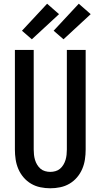

<svg xmlns="http://www.w3.org/2000/svg" viewBox="-20 -1003 540 1031"><path d="M250 8Q223 8 196.5 2.5Q170 -3 147 -16.5Q124 -30 106.5 -50.5Q89 -71 78.5 -95.5Q68 -120 64 -146.5Q60 -173 60 -200V-735H161V-200Q161 -186 162.5 -172Q164 -158 168 -144.5Q172 -131 179.5 -118.5Q187 -106 197.5 -97Q208 -88 222 -84Q236 -80 250 -80Q264 -80 278 -84Q292 -88 302.5 -97Q313 -106 320.5 -118.5Q328 -131 332 -144.5Q336 -158 337.5 -172Q339 -186 339 -200V-735H440V-200Q440 -173 436 -146.5Q432 -120 421.5 -95.5Q411 -71 393.5 -50.5Q376 -30 353 -16.5Q330 -3 303.5 2.5Q277 8 250 8ZM321 -792 268 -838 403 -983 467 -927ZM151 -792 98 -838 233 -983 297 -927Z"/></svg>

Font: Iosevka SS04 Semibold
Style: Regular
Weight: 600
Monospace: yes
Designer: Belleve Invis
Foundry: Belleve Invis
Version: Version 19.0.0; ttfautohint (v1.8.4)